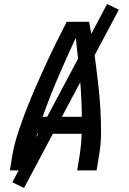

<svg xmlns="http://www.w3.org/2000/svg" viewBox="-20 -843 640 950"><path d="M29 0 41 -74Q51 -131 69.5 -187Q88 -243 109.5 -298.5Q131 -354 155 -409Q179 -464 204 -518.5Q229 -573 255.5 -627Q282 -681 310 -735H421Q431 -681 439.5 -627Q448 -573 455 -518.5Q462 -464 468 -409Q474 -354 477 -298.5Q480 -243 480 -186.5Q480 -130 470 -74L458 0H362L374 -74Q378 -100 380.5 -127Q383 -154 384 -181H164Q156 -154 149 -127.5Q142 -101 138 -74L126 0ZM385 -265Q384 -364 375 -461.5Q366 -559 355 -656Q310 -559 268 -461.5Q226 -364 191 -265ZM99 87 41 59 510 -823 568 -795Z"/></svg>

Font: Iosevka Curly MdExObl
Style: Regular
Weight: 500
Width: 7
Italic angle: -9°
Monospace: yes
Designer: Belleve Invis
Foundry: Belleve Invis
Version: Version 11.1.0; ttfautohint (v1.8.3)